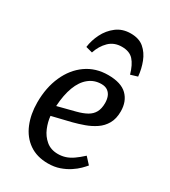

<svg xmlns="http://www.w3.org/2000/svg" viewBox="-188 -853 854 962"><g transform="rotate(30 238.5 -372.0)"><path d="M287 -521Q362 -521 397 -486.5Q432 -452 432 -394Q432 -352 415.5 -323Q399 -294 371.5 -275.5Q344 -257 312 -245.5Q280 -234 249 -226L138 -199Q141 -166 155 -132Q169 -98 196.5 -75Q224 -52 265 -52Q287 -52 307.5 -58.5Q328 -65 349 -79.5Q370 -94 395 -117L429 -80Q420 -69 404.5 -53.5Q389 -38 365.5 -22.5Q342 -7 312 3.5Q282 14 245 14Q181 14 136.5 -17Q92 -48 69.5 -102.5Q47 -157 47 -225Q47 -311 77 -378Q107 -445 161 -483Q215 -521 287 -521ZM343 -391Q343 -411 337 -427.5Q331 -444 317 -454.5Q303 -465 280 -465Q239 -465 208 -440Q177 -415 159.5 -368.5Q142 -322 138 -256L239 -282Q274 -291 297 -304Q320 -317 331.5 -338Q343 -359 343 -391ZM281 -758Q329 -758 357.5 -733.5Q386 -709 401 -670.5Q416 -632 420 -589L380 -577Q366 -627 343 -652.5Q320 -678 276 -678Q231 -678 202 -649.5Q173 -621 159 -578L121 -588Q126 -628 145.5 -667Q165 -706 199 -732Q233 -758 281 -758Z"/></g></svg>

Font: Literata
Style: Italic
Weight: 400
Italic angle: -2°
Designer: Latin by Veronika Burian and Jose Scaglione. Greek by Irene Vlachou. Cyrillic by Vera Evstafieva
Foundry: TypeTogether
Version: Version 3.103;gftools[0.9.29]